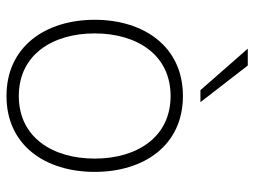

<svg xmlns="http://www.w3.org/2000/svg" viewBox="-116 -656 784 592"><g transform="rotate(90 276.0 -360.0)"><path d="M276 12C429 12 510 -109 510 -260C510 -411 429 -532 276 -532C123 -532 41 -411 41 -260C41 -109 123 12 276 12ZM83 -260C83 -389 148 -494 276 -494C404 -494 469 -389 469 -260C469 -131 404 -26 276 -26C148 -26 83 -131 83 -260ZM130 -732 258 -586H295L182 -732Z"/></g></svg>

Font: Aspekta 150
Style: Regular
Weight: 150
Designer: Ivo Dolenc
Version: Version 2.000